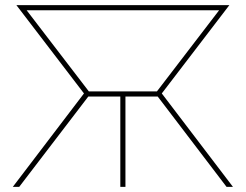

<svg xmlns="http://www.w3.org/2000/svg" viewBox="-20 -730 960 750"><path d="M30 0 308 -365 44 -710H876L612 -365L890 0H865L596 -353H470V0H450V-353H325L55 0ZM327 -373H593L836 -690H84Z"/></svg>

Font: Raleway-v4020 Thin
Style: Regular
Weight: 250
Designer: Matt McInerney, Pablo Impallari, Rodrigo Fuenzalida
Foundry: Matt McInerney, Pablo Impallari, Rodrigo Fuenzalida
Version: Version 4.020;PS 004.020;hotconv 1.0.88;makeotf.lib2.5.64775